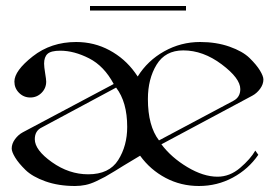

<svg xmlns="http://www.w3.org/2000/svg" viewBox="-20 -620 911 640"><path d="M280 -600H600V-585H280ZM367 -328 119 -195Q96 -184 96 -156Q96 -120 153 -79.5Q210 -39 274 -39Q344 -39 374 -86.5Q404 -134 404 -197Q404 -280 367 -328ZM591 -452Q531 -452 502 -404.5Q473 -357 473 -290Q473 -200 510 -152L758 -284Q781 -296 781 -323Q781 -359 719 -405.5Q657 -452 591 -452ZM392 -68Q386 -64 363 -50Q340 -36 330 -30.5Q320 -25 301 -16Q282 -7 265 -3.5Q248 0 230 0Q175 0 131.5 -15.5Q88 -31 65 -53.5Q42 -76 30.5 -95Q19 -114 19 -125Q19 -141 30 -156Q41 -171 56 -179L359 -340Q327 -400 277 -425.5Q227 -451 181 -451Q150 -451 138.5 -440.5Q127 -430 127 -408Q127 -397 130.5 -376Q134 -355 134 -348Q134 -326 118.5 -310.5Q103 -295 81 -295Q59 -295 43.5 -310.5Q28 -326 28 -348Q28 -384 89 -432Q150 -480 234 -480Q294 -480 345 -452.5Q396 -425 430 -378L439 -365Q472 -418 527.5 -449Q583 -480 647 -480Q701 -480 745 -464.5Q789 -449 812 -426.5Q835 -404 846.5 -385Q858 -366 858 -355Q858 -339 847 -324Q836 -309 821 -301L518 -139Q551 -95 604.5 -63Q658 -31 705 -31Q746 -31 780.5 -60.5Q815 -90 831 -118L841 -104Q808 -56 756 -28Q704 0 643 0Q583 0 532 -27Q481 -54 447 -101Z"/></svg>

Font: kawoszeh
Style: Medium
Weight: 500
Version: Version 000.030